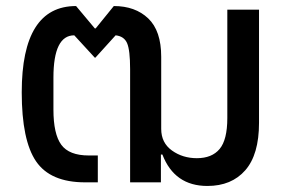

<svg xmlns="http://www.w3.org/2000/svg" viewBox="-20 -604 956 636"><path d="M667 12Q558 12 518 -92H513V0H411V-375Q411 -438 401 -461Q391 -484 363 -487L296 -413H294L226 -487Q157 -487 157 -347V-241Q157 -160 183 -124.5Q209 -89 274 -89H304V0H262Q147 0 99.5 -69.5Q52 -139 52 -298Q52 -584 232 -584L294 -510H297L357 -584Q428 -584 471 -543Q514 -502 514 -416V-177Q514 -131 549.5 -105.5Q585 -80 632 -80Q682 -80 707.5 -110.5Q733 -141 733 -213V-572H838V-197Q838 -92 792.5 -40Q747 12 667 12Z"/></svg>

Font: Anuphan Medium
Style: Regular
Weight: 500
Designer: Mike Abbink, Paul van der Laan, Pieter van Rosmalen, Mint Tantisuwanna
Foundry: Bold Monday; Cadson Demak
Version: Version 3.002;hotconv 1.0.109;makeotfexe 2.5.65596